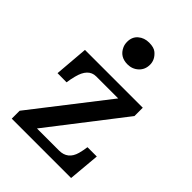

<svg xmlns="http://www.w3.org/2000/svg" viewBox="-216 -846 947 947"><g transform="rotate(45 257.0 -372.5)"><path d="M42.5 0ZM42.5 -55.2 343.3 -441.9H189.9Q134.8 -441.9 116.2 -365.2Q110.4 -342.8 106.9 -317.9L43.5 -318.4L58.1 -495.1H461.4V-437L164.6 -53.7H318.4Q379.4 -53.7 396.5 -115.7Q402.3 -136.7 406.2 -164.6H471.2L456.5 0H42.5ZM256.8 -592.8Q203.6 -592.8 183.1 -638.7Q176.8 -652.8 176.8 -670.9Q176.8 -705.1 200 -724.9Q223.1 -744.6 256.8 -744.6Q290.5 -744.6 307.1 -730.5Q336.9 -705.1 336.9 -670.7Q336.9 -636.2 313.5 -614.5Q290 -592.8 256.8 -592.8Z"/></g></svg>

Font: Arbutus Slab
Style: Regular
Weight: 400
Version: Version 1.002; ttfautohint (v0.92) -l 10 -r 16 -G 200 -x 7 -